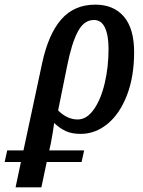

<svg xmlns="http://www.w3.org/2000/svg" viewBox="-100 -566 616 826"><path d="M119 49 112 81H262L251 131H101L78 240H-33L-10 131H-80L-69 81H1L81 -293Q108 -419 163.5 -482.5Q219 -546 310 -546Q389 -546 433 -494.5Q477 -443 477 -342Q477 -236 446 -156Q415 -76 362.5 -33Q310 10 247 10Q209 10 183 -2Q157 -14 133 -37Q129 -4 119 49ZM150 -91Q189 -52 234 -52Q273 -52 303.5 -95Q334 -138 350.5 -208Q367 -278 367 -356Q367 -414 351.5 -447Q336 -480 304 -480Q261 -480 234.5 -429.5Q208 -379 189 -283Z"/></svg>

Font: Noto Serif CondSemiBold
Style: Italic
Weight: 600
Width: 3
Italic angle: -12°
Designer: Monotype Design Team
Foundry: Monotype Imaging Inc.
Version: Version 1.001